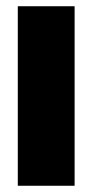

<svg xmlns="http://www.w3.org/2000/svg" viewBox="-20 -595 304 615"><path d="M37 0H219V-575H37Z"/></svg>

Font: Rabbid Highway Sign IV
Style: Blk
Weight: 400
Foundry: Cannot Into Space Fonts
Version: Version 0.277